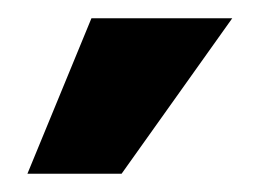

<svg xmlns="http://www.w3.org/2000/svg" viewBox="-20 -749 284 210"><path d="M113 -559H10L80 -729H234Z"/></svg>

Font: Inclusive Sans
Style: Regular
Weight: 400
Designer: Olivia King
Foundry: Olivia King
Version: Version 2.004